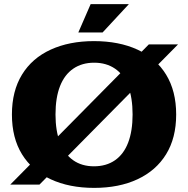

<svg xmlns="http://www.w3.org/2000/svg" viewBox="-20 -898 915 934"><path d="M438 16Q317 16 226.5 -26Q136 -68 87 -147.5Q38 -227 38 -341Q38 -455 87 -535Q136 -615 226.5 -656.5Q317 -698 437 -698Q559 -698 649 -656.5Q739 -615 788 -535Q837 -455 837 -341Q837 -227 788 -147.5Q739 -68 649 -26Q559 16 438 16ZM437 -89Q497 -89 539.5 -118.5Q582 -148 603.5 -204.5Q625 -261 625 -341Q625 -422 603.5 -478.5Q582 -535 539.5 -564Q497 -593 438 -593Q379 -593 336.5 -564Q294 -535 272 -479Q250 -423 250 -341Q250 -261 272 -204.5Q294 -148 336 -118.5Q378 -89 437 -89ZM30 0 704 -682H846L172 0ZM361 -740 421 -878H607L479 -740Z"/></svg>

Font: Montagu Slab 24pt
Style: Bold
Weight: 700
Designer: Florian Karsten
Foundry: Florian Karsten
Version: Version 1.000